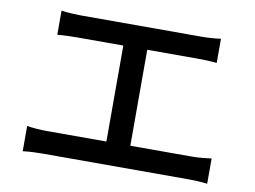

<svg xmlns="http://www.w3.org/2000/svg" viewBox="-72 -787 1144 861"><g transform="rotate(10 500.0 -356.5)"><path d="M80 -146V-31C112 -35 144 -36 173 -36H833C854 -36 893 -35 920 -31V-146C894 -143 865 -139 833 -139H551V-576H778C807 -576 840 -575 868 -572V-682C841 -678 809 -676 778 -676H231C208 -676 168 -678 142 -682V-572C168 -575 209 -576 231 -576H442V-139H173C144 -139 110 -141 80 -146Z"/></g></svg>

Font: GenYoGothic2 TW M
Style: Regular
Weight: 500
Version: Version 2.100;PS 2.1;hotconv 16.6.51;makeotf.lib2.5.65220 DE